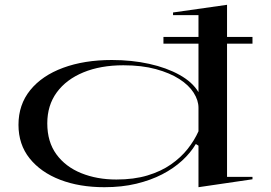

<svg xmlns="http://www.w3.org/2000/svg" viewBox="-20 -765 1129 800"><path d="M661 -611H1032V-583H661ZM926 -745V-28H1032V-18L807 15V-158L796 -165Q774 -128 738.5 -95.5Q703 -63 655.5 -38.5Q608 -14 548 0.5Q488 15 415 15Q311 15 230.5 -16Q150 -47 103.5 -105Q57 -163 57 -245Q57 -329 106 -389.5Q155 -450 243 -482.5Q331 -515 446 -515Q529 -515 601.5 -499Q674 -483 728 -453Q782 -423 807 -381V-702H701V-713ZM494 -493Q399 -493 327.5 -463.5Q256 -434 216.5 -380Q177 -326 177 -251Q177 -174 215 -122Q253 -70 318.5 -43.5Q384 -17 465 -17Q538 -17 594.5 -34Q651 -51 692.5 -80Q734 -109 762 -144.5Q790 -180 807 -218V-316Q807 -347 787 -378.5Q767 -410 727.5 -435.5Q688 -461 629.5 -477Q571 -493 494 -493Z"/></svg>

Font: Kalnia Expanded Light
Style: Regular
Weight: 300
Width: 7
Designer: Frida Medrano
Foundry: Frida Medrano
Version: Version 1.105